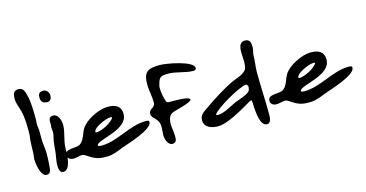

<svg xmlns="http://www.w3.org/2000/svg" viewBox="-67 -975 2260 1186"><g transform="rotate(-15 1063.0 -382.5)"><path d="M86 -400C86 -389 83 -378 82 -367C80 -342 79 -315 79 -290C79 -273 75 -256 75 -239C75 -211 87 -129 125 -129C150 -129 152 -153 154 -172C156 -200 158 -227 158 -255C158 -278 154 -302 152 -325C149 -353 152 -382 150 -411C149 -424 146 -436 146 -449C146 -457 148 -465 148 -473C148 -519 148 -590 136 -633C129 -658 124 -686 92 -686C58 -686 54 -661 54 -633C54 -604 68 -576 75 -548C87 -500 86 -449 86 -400Z M245 -562C267 -562 273 -581 273 -599C273 -618 258 -637 238 -637C212 -637 204 -626 204 -601C204 -594 205 -585 209 -579H210C210 -567 236 -562 245 -562ZM202 -167C202 -151 206 -120 228 -120C279 -120 279 -224 279 -259C279 -307 302 -353 302 -401C302 -428 290 -473 257 -473C223 -473 229 -444 229 -421C229 -415 227 -408 227 -402C227 -394 230 -385 230 -377C230 -356 222 -335 219 -314C216 -294 215 -274 213 -254C210 -225 202 -196 202 -167Z M273 -215C273 -193 291 -183 311 -183C330 -183 348 -191 366 -191C394 -191 420 -142 498 -142H518C551 -142 588 -158 618 -170C658 -185 822 -232 822 -281C822 -292 809 -292 801 -292C694 -292 604 -216 497 -216C490 -216 483 -217 477 -220L476 -225C489 -260 680 -269 680 -370C680 -424 642 -438 595 -438C540 -438 451 -395 422 -347C404 -317 400 -278 370 -257C345 -239 273 -259 273 -215ZM483 -307C483 -336 568 -371 595 -371C598 -371 600 -371 603 -370L606 -367C591 -337 522 -303 489 -303C487 -303 483 -304 483 -307Z M839 -327C839 -292 886 -292 886 -232C886 -214 883 -196 883 -178C883 -155 896 -113 924 -113C949 -113 952 -131 952 -152C952 -181 945 -210 945 -239C945 -248 947 -256 949 -265C957 -300 982 -302 1012 -311C1026 -315 1102 -334 1102 -349C1102 -371 988 -368 970 -368C964 -368 956 -370 954 -376L953 -377C943 -406 937 -439 937 -469C937 -478 941 -489 943 -497C953 -537 973 -539 1010 -539C1063 -539 1114 -515 1167 -515C1175 -515 1184 -520 1184 -529C1184 -574 1016 -604 973 -604C895 -604 868 -587 868 -506C868 -473 879 -429 879 -391C879 -353 839 -363 839 -327Z M1521 -79C1547 -79 1548 -117 1548 -136C1548 -226 1542 -316 1542 -406C1542 -441 1549 -475 1549 -510C1549 -528 1557 -544 1557 -562C1557 -587 1554 -614 1522 -614C1466 -614 1483 -535 1483 -498C1483 -483 1483 -449 1472 -437C1447 -408 1408 -402 1375 -386C1313 -355 1251 -316 1194 -276C1168 -257 1138 -244 1138 -207C1138 -158 1186 -145 1226 -145C1305 -145 1452 -248 1463 -248C1470 -248 1468 -209 1469 -202C1472 -169 1475 -79 1521 -79ZM1231 -218C1244 -249 1417 -349 1457 -349L1461 -348C1466 -343 1469 -337 1469 -330C1469 -328 1467 -316 1466 -314C1461 -289 1387 -270 1365 -260C1329 -244 1282 -213 1242 -213C1239 -213 1237 -213 1234 -214Z M1571 -215C1571 -193 1589 -183 1609 -183C1628 -183 1646 -191 1664 -191C1692 -191 1718 -142 1796 -142H1816C1849 -142 1886 -158 1916 -170C1956 -185 2120 -232 2120 -281C2120 -292 2107 -292 2099 -292C1992 -292 1902 -216 1795 -216C1788 -216 1781 -217 1775 -220L1774 -225C1787 -260 1978 -269 1978 -370C1978 -424 1940 -438 1893 -438C1838 -438 1749 -395 1720 -347C1702 -317 1698 -278 1668 -257C1643 -239 1571 -259 1571 -215ZM1781 -307C1781 -336 1866 -371 1893 -371C1896 -371 1898 -371 1901 -370L1904 -367C1889 -337 1820 -303 1787 -303C1785 -303 1781 -304 1781 -307Z"/></g></svg>

Font: ChillLongCangKaiShu Medium
Style: Regular
Weight: 500
Version: Version 3.500;Glyphs 3.1.1 (3135)